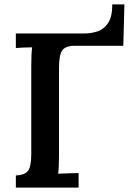

<svg xmlns="http://www.w3.org/2000/svg" viewBox="-20 -852 603 872"><path d="M52 0V-55Q93 -57 107.5 -76.5Q122 -96 122 -154V-553Q122 -578 123 -601Q124 -624 126 -637Q109 -637 87 -636Q65 -635 52 -634V-700H364Q394 -700 423 -709.5Q452 -719 471 -747.5Q490 -776 490 -832H545L540 -644H315Q276 -643 262 -622Q248 -601 248 -545V-149Q248 -122 247 -98.5Q246 -75 244 -63Q263 -64 292 -65Q321 -66 337 -66V0Z"/></svg>

Font: Lora SemiBold
Style: Regular
Weight: 600
Designer: Olga Karpushina, Alexei Vanyashin (Cyrillic)
Foundry: Cyreal
Version: Version 3.011; ttfautohint (v1.8.4.7-5d5b)